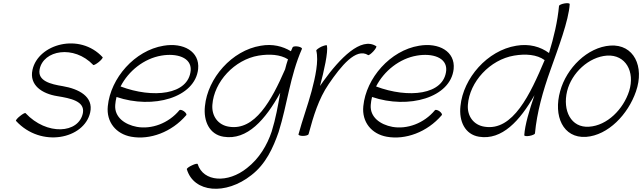

<svg xmlns="http://www.w3.org/2000/svg" viewBox="-20 -831 3974 1188"><path d="M79 -83C234 86 501 29 538 -135C560 -233 468 -281 368 -298C294 -310 212 -330 225 -401C247 -521 437 -555 557 -429C559 -426 575 -434 591 -447C607 -460 618 -474 615 -477C473 -631 216 -559 181 -399C160 -304 240 -251 335 -236C414 -223 506 -206 493 -132C468 -4 269 9 138 -131C135 -134 120 -126 104 -113C87 -100 76 -86 79 -83Z M1132 -118C1137 -122 1131 -133 1119 -142C1108 -150 1095 -154 1090 -149C1022 -67 917 -30 827 -46C752 -60 687 -106 693 -182C694 -198 697 -214 701 -231C927 -154 1187 -227 1206 -404C1217 -513 1114 -569 992 -548C814 -519 664 -348 647 -174C637 -76 698 -2 792 15C907 36 1042 -13 1132 -118ZM979 -487C1073 -503 1165 -476 1160 -396C1147 -243 925 -221 726 -296C775 -392 871 -469 979 -487Z M1791 -539C1787 -530 1783 -522 1780 -514C1729 -545 1666 -561 1593 -548C1415 -519 1265 -348 1248 -174C1238 -81 1276 1 1363 15C1510 39 1623 -92 1714 -257C1700 -177 1686 -97 1661 -17C1633 67 1584 150 1508 209C1390 304 1238 295 1203 184C1202 180 1186 183 1168 192C1150 200 1135 211 1136 216C1179 362 1377 378 1535 253C1625 184 1670 83 1704 -14C1758 -186 1774 -359 1848 -528C1851 -533 1841 -540 1825 -543C1809 -546 1794 -544 1791 -539ZM1397 -47C1330 -57 1289 -112 1294 -182C1304 -325 1431 -462 1580 -487C1648 -498 1714 -494 1762 -464C1755 -443 1749 -423 1744 -402C1660 -209 1557 -21 1397 -47Z M1889 0C1890 -2 1891 -5 1891 -7C1919 -111 1951 -219 2014 -311C2089 -421 2183 -538 2258 -490C2262 -488 2276 -498 2290 -513C2304 -528 2312 -543 2308 -545C2214 -606 2082 -469 1981 -329C1974 -319 1967 -309 1960 -299C1985 -392 2011 -509 2003 -549C2002 -554 1987 -550 1968 -542C1950 -533 1936 -522 1937 -518C1953 -455 1931 -353 1908 -267C1884 -178 1851 -89 1827 0C1825 5 1837 10 1854 10C1872 10 1887 5 1889 0Z M2713 -118C2718 -122 2712 -133 2700 -142C2689 -150 2676 -154 2671 -149C2603 -67 2498 -30 2408 -46C2333 -60 2268 -106 2274 -182C2275 -198 2278 -214 2282 -231C2508 -154 2768 -227 2787 -404C2798 -513 2695 -569 2573 -548C2395 -519 2245 -348 2228 -174C2218 -76 2279 -2 2373 15C2488 36 2623 -13 2713 -118ZM2560 -487C2654 -503 2746 -476 2741 -396C2728 -243 2506 -221 2307 -296C2356 -392 2452 -469 2560 -487Z M3439 -795C3430 -698 3407 -601 3377 -503C3324 -542 3255 -562 3174 -548C2996 -519 2846 -348 2829 -174C2819 -81 2857 1 2944 15C3086 38 3197 -84 3287 -242C3255 -149 3228 -58 3224 5C3223 11 3237 13 3255 10C3273 7 3289 0 3290 -5C3302 -135 3339 -267 3386 -398C3434 -534 3499 -704 3505 -805C3506 -811 3492 -813 3474 -810C3456 -807 3440 -800 3439 -795ZM2978 -47C2911 -57 2870 -112 2875 -182C2885 -325 3012 -462 3161 -487C3232 -499 3302 -494 3350 -459C3261 -248 3154 -18 2978 -47Z M3606 16C3743 6 3866 -123 3915 -265C3969 -419 3902 -559 3756 -549C3615 -539 3485 -410 3446 -267C3403 -114 3463 25 3606 16ZM3489 -267C3517 -380 3623 -479 3736 -487C3851 -494 3910 -388 3873 -268C3837 -155 3737 -54 3625 -47C3513 -39 3460 -147 3489 -267Z"/></svg>

Font: Nupuram ExtraLight Oblique
Style: Regular
Weight: 200
Designer: Santhosh Thottingal (santhosh.thottingal@gmail.com)
Foundry: SMC
Version: Version 1.000